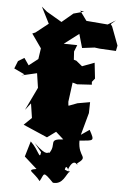

<svg xmlns="http://www.w3.org/2000/svg" viewBox="-61 -601 571 876"><g transform="rotate(5 224.0 -163.0)"><path d="M454 -414 422 -499 415 -509 437 -528 401 -506 303 -514 271 -558 289 -555 241 -542 190 -499 120 -540 95 -561 133 -486 76 -441 62 -435 107 -371 97 -303 71 -289 96 -280 112 -173 115 -202 59 -85 84 -117 94 -51 59 -17 170 31C193 15 214 -3 239 -17L214 -6L239 -116L258 -88L253 -139L267 -245L233 -234L265 -272L259 -370L271 -400L209 -401L276 -452L294 -389L351 -396L374 -393L449 -389ZM352 -239 365 -255 357 -327 301 -306 273 -329 241 -338 220 -319 130 -345 58 -289 36 -321 8 -304 -6 -269 43 -246 28 -240 110 -259 159 -232 219 -211 217 -208 258 -230 286 -222 353 -226ZM149 101C145 139 139 95 98 56L77 127L135 179C85 187 124 193 154 233C174 198 163 182 215 235C262 240 270 192 288 176C261 176 315 189 264 171C269 133 290 196 278 169C305 99 326 164 317 138C370 99 319 113 319 33C385 27 389 31 361 -20L323 6L351 -96L352 -146L295 -136L258 -122L201 -117L190 -98L169 -34L245 34C173 38 218 58 187 101C178 93 181 124 117 62Z"/></g></svg>

Font: Asimov Aggro
Style: Medium
Weight: 500
Designer: Google
Version: Version 2.000980; 2014